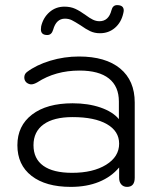

<svg xmlns="http://www.w3.org/2000/svg" viewBox="-20 -721 625 751"><path d="M48 -153Q48 -229 105.5 -273Q163 -317 264 -317Q325 -317 373 -300.5Q421 -284 445 -255V-324Q445 -383 406 -414Q367 -445 291 -445Q197 -445 126 -399Q112 -391 102 -391Q94 -391 85 -397Q75 -405 75 -418Q75 -431 85 -439Q122 -467 176.5 -483.5Q231 -500 289 -500Q393 -500 450 -453Q507 -406 507 -320V-26Q507 10 477 10Q463 10 454.5 0.5Q446 -9 446 -25V-66Q415 -29 367 -9.5Q319 10 257 10Q159 10 103.5 -33Q48 -76 48 -153ZM446 -159Q446 -208 398 -235.5Q350 -263 264 -263Q190 -263 150.5 -234.5Q111 -206 111 -153Q111 -100 149.5 -72.5Q188 -45 262 -45Q344 -45 395 -76.5Q446 -108 446 -159ZM140 -606Q140 -613 141 -618Q149 -652 173.5 -673.5Q198 -695 232 -695Q256 -695 274.5 -686.5Q293 -678 315 -662Q331 -650 343.5 -644Q356 -638 369 -638Q405 -638 416 -681Q421 -701 438 -701Q464 -701 464 -680Q464 -676 462 -668Q454 -633 429.5 -612Q405 -591 371 -591Q350 -591 333 -599Q316 -607 295 -622Q273 -636 261 -642Q249 -648 234 -648Q200 -648 188 -605Q182 -584 165 -584Q140 -584 140 -606Z"/></svg>

Font: Kodchasan Light
Style: Regular
Weight: 300
Version: Version 1.000; ttfautohint (v1.6)